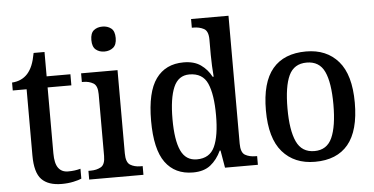

<svg xmlns="http://www.w3.org/2000/svg" viewBox="-52 -859 1880 966"><g transform="rotate(-5 888.0 -375.5)"><path d="M223 10Q155 10 121.5 -24.5Q88 -59 88 -146V-480H18V-520Q67 -523 97 -556Q112 -573 122 -597Q132 -621 139 -659H194V-536H314V-480H194V-147Q194 -96 211 -73Q228 -50 260 -50Q278 -50 293 -52Q308 -54 323 -58V-8Q310 -2 282.5 4Q255 10 223 10Z M495 -635Q469 -635 451.5 -649.5Q434 -664 434 -698Q434 -733 451.5 -747Q469 -761 495 -761Q521 -761 539 -747Q557 -733 557 -698Q557 -664 539 -649.5Q521 -635 495 -635ZM362 0V-44H374Q403 -44 425 -56Q447 -68 447 -112V-424Q447 -467 425.5 -479.5Q404 -492 376 -492H368V-536H552V-116Q552 -70 573.5 -57Q595 -44 625 -44H636V0Z M886 10Q795 10 746.5 -56.5Q698 -123 698 -267Q698 -412 746.5 -479Q795 -546 886 -546Q939 -546 972.5 -522.5Q1006 -499 1026 -461H1031Q1029 -485 1027.5 -515.5Q1026 -546 1026 -571V-649Q1026 -692 1003.5 -704Q981 -716 951 -716H943V-760H1132V-114Q1132 -69 1153.5 -56.5Q1175 -44 1207 -44H1214V0H1048L1033 -88H1029Q1008 -43 974.5 -16.5Q941 10 886 10ZM911 -54Q976 -54 1001 -108.5Q1026 -163 1026 -267Q1026 -372 1001.5 -427.5Q977 -483 910 -483Q854 -483 830 -427Q806 -371 806 -266Q806 -160 830.5 -107Q855 -54 911 -54Z M1502 10Q1398 10 1338 -59Q1278 -128 1278 -269Q1278 -410 1335.5 -478.5Q1393 -547 1505 -547Q1608 -547 1667.5 -478.5Q1727 -410 1727 -269Q1727 -128 1670 -59Q1613 10 1502 10ZM1504 -44Q1567 -44 1593 -101.5Q1619 -159 1619 -269Q1619 -380 1593 -435.5Q1567 -491 1503 -491Q1439 -491 1413 -435.5Q1387 -380 1387 -269Q1387 -159 1413.5 -101.5Q1440 -44 1504 -44Z"/></g></svg>

Font: Noto Serif Tamil SemiCondensed Medium
Style: Italic
Weight: 500
Width: 4
Italic angle: -12°
Designer: Indian Type Foundry, Tom Grace, and the Monotype Design Team
Foundry: Monotype Imaging Inc.
Version: Version 2.003; ttfautohint (v1.8.4.7-5d5b)